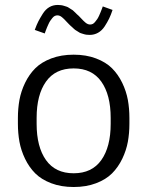

<svg xmlns="http://www.w3.org/2000/svg" viewBox="-20 -734 590 769"><path d="M119.2 -614.2Q127.5 -636.7 133.8 -648.8Q140 -660.8 151.2 -678.8Q162.5 -696.7 177.5 -705.4Q192.5 -714.2 211.7 -714.2Q218.3 -714.2 224.6 -713.3Q230.8 -712.5 237.1 -710.4Q243.3 -708.3 247.5 -707.1Q251.7 -705.8 257.5 -701.7Q263.3 -697.5 266.2 -696.2Q269.2 -695 275 -689.6Q280.8 -684.2 281.7 -683.3Q282.5 -682.5 288.3 -676.7L295 -670.8Q298.3 -667.5 304.6 -660.8Q310.8 -654.2 314.2 -650.8Q317.5 -647.5 322.5 -643.3Q327.5 -639.2 332.1 -637.5Q336.7 -635.8 340.8 -635.8Q346.7 -635.8 351.7 -638.3Q356.7 -640.8 361.2 -646.7Q365.8 -652.5 369.2 -657.1Q372.5 -661.7 376.7 -670.8Q380.8 -680 382.5 -684.2Q384.2 -688.3 387.9 -697.9Q391.7 -707.5 391.7 -708.3L430.8 -694.2Q424.2 -674.2 417.1 -659.6Q410 -645 399.2 -628.3Q388.3 -611.7 372.9 -602.9Q357.5 -594.2 339.2 -594.2Q332.5 -594.2 326.2 -595Q320 -595.8 313.8 -597.9Q307.5 -600 303.3 -601.2Q299.2 -602.5 293.3 -606.7Q287.5 -610.8 284.6 -612.1Q281.7 -613.3 275.8 -618.8Q270 -624.2 269.2 -625Q268.3 -625.8 261.7 -631.7L255.8 -637.5Q252.5 -640.8 246.2 -647.5Q240 -654.2 236.7 -657.5Q233.3 -660.8 228.3 -665Q223.3 -669.2 218.8 -670.8Q214.2 -672.5 210 -672.5Q204.2 -672.5 199.2 -670Q194.2 -667.5 189.6 -661.7Q185 -655.8 181.7 -651.2Q178.3 -646.7 174.2 -637.5Q170 -628.3 168.3 -624.2Q166.7 -620 162.9 -610.4Q159.2 -600.8 159.2 -600ZM51.7 -238.3V-261.7Q51.7 -299.2 57.9 -333.8Q64.2 -368.3 80.4 -402.1Q96.7 -435.8 121.2 -460.4Q145.8 -485 185.4 -500Q225 -515 275 -515Q325 -515 364.6 -500Q404.2 -485 428.8 -460.4Q453.3 -435.8 469.6 -402.1Q485.8 -368.3 492.1 -333.8Q498.3 -299.2 498.3 -261.7V-238.3Q498.3 -200.8 492.1 -166.2Q485.8 -131.7 469.6 -97.9Q453.3 -64.2 428.8 -39.6Q404.2 -15 364.6 0Q325 15 275 15Q225 15 185.4 0Q145.8 -15 121.2 -39.6Q96.7 -64.2 80.4 -97.9Q64.2 -131.7 57.9 -166.2Q51.7 -200.8 51.7 -238.3ZM423.3 -238.3V-261.7Q423.3 -354.2 385.8 -407.1Q348.3 -460 275 -460Q201.7 -460 164.2 -407.1Q126.7 -354.2 126.7 -261.7V-238.3Q126.7 -145.8 164.2 -92.9Q201.7 -40 275 -40Q348.3 -40 385.8 -92.9Q423.3 -145.8 423.3 -238.3Z"/></svg>

Font: Boon
Style: Regular
Weight: 400
Designer: Sungsit Sawaiwan
Foundry: FontUni
Version: Version 3.0